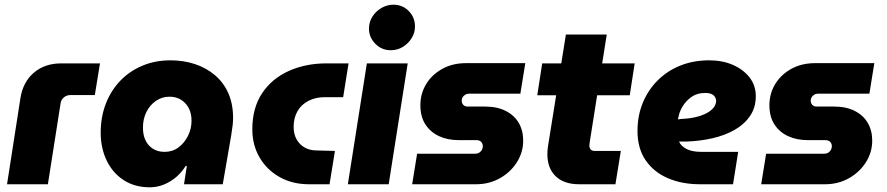

<svg xmlns="http://www.w3.org/2000/svg" viewBox="-20 -785 3779 818"><path d="M10 0 67 -367Q78 -436 124.5 -475.5Q171 -515 241 -515H406L384 -380H280Q264 -380 252 -370Q240 -360 238 -344L184 0Z M618 13Q554 13 507 -17.5Q460 -48 434.5 -101Q409 -154 409 -220Q409 -287 431 -343.5Q453 -400 492.5 -441Q532 -482 586.5 -505Q641 -528 706 -528Q762 -528 810.5 -512Q859 -496 896 -464.5Q933 -433 953 -387.5Q973 -342 973 -283Q973 -269 971.5 -254Q970 -239 965 -208L929 0H764L776 -78H771Q744 -35 703 -11Q662 13 618 13ZM681 -138Q715 -138 740.5 -157Q766 -176 781 -206.5Q796 -237 796 -271Q796 -301 784.5 -323.5Q773 -346 752 -359.5Q731 -373 702 -373Q670 -373 644 -355Q618 -337 603.5 -307.5Q589 -278 589 -241Q589 -210 600 -187Q611 -164 632 -151Q653 -138 681 -138Z M1296 0Q1226 0 1171.5 -30.5Q1117 -61 1086 -114Q1055 -167 1055 -234Q1055 -325 1096.5 -387.5Q1138 -450 1210 -482.5Q1282 -515 1371 -515H1465L1442 -371H1363Q1325 -371 1294.5 -355.5Q1264 -340 1247.5 -311.5Q1231 -283 1231 -244Q1231 -214 1243.5 -191.5Q1256 -169 1278 -156.5Q1300 -144 1329 -144L1407 -142L1384 0Z M1462 0 1543 -515H1717L1636 0ZM1645 -571Q1606 -571 1579 -598.5Q1552 -626 1552 -663Q1552 -691 1566.5 -714Q1581 -737 1605 -751Q1629 -765 1656 -765Q1695 -765 1721.5 -738Q1748 -711 1748 -672Q1748 -645 1733.5 -622Q1719 -599 1696 -585Q1673 -571 1645 -571Z M1736 0 1757 -130H2003Q2014 -130 2021.5 -134.5Q2029 -139 2033 -146.5Q2037 -154 2037 -162Q2037 -173 2030 -180.5Q2023 -188 2009 -188H1934Q1888 -188 1851.5 -204.5Q1815 -221 1793 -254Q1771 -287 1771 -337Q1771 -386 1795.5 -426.5Q1820 -467 1864 -491.5Q1908 -516 1966 -516H2218L2197 -386H1979Q1969 -386 1962 -381.5Q1955 -377 1951 -371Q1947 -365 1947 -356Q1947 -346 1953.5 -338.5Q1960 -331 1973 -331H2047Q2098 -331 2134.5 -312.5Q2171 -294 2190 -261.5Q2209 -229 2209 -186Q2209 -136 2182 -93.5Q2155 -51 2109.5 -25.5Q2064 0 2008 0Z M2447 0Q2383 0 2347.5 -34Q2312 -68 2312 -129Q2312 -146 2315 -164L2391 -638H2565L2494 -189Q2491 -171 2491 -164Q2491 -155 2496.5 -148.5Q2502 -142 2513 -142H2625L2602 0ZM2269 -379 2290 -515H2684L2663 -379Z M2962 0Q2885 0 2825 -26Q2765 -52 2730.5 -102.5Q2696 -153 2696 -227Q2696 -293 2719 -348Q2742 -403 2783 -443.5Q2824 -484 2879.5 -506Q2935 -528 3001 -528Q3058 -528 3102.5 -508.5Q3147 -489 3173.5 -455Q3200 -421 3200 -375Q3200 -327 3175.5 -291Q3151 -255 3109.5 -231.5Q3068 -208 3015.5 -196Q2963 -184 2906 -182Q2897 -182 2889 -182Q2881 -182 2873 -182Q2881 -163 2904.5 -150.5Q2928 -138 2968 -138H3125L3103 0ZM2868 -277Q2871 -277 2874 -277Q2877 -277 2880 -278Q2924 -280 2953.5 -288.5Q2983 -297 3000 -308.5Q3017 -320 3024 -332Q3031 -344 3031 -355Q3031 -369 3020 -379Q3009 -389 2984 -389Q2950 -389 2926 -372Q2902 -355 2887.5 -330.5Q2873 -306 2870 -283Q2869 -281 2868.5 -279.5Q2868 -278 2868 -277Z M3223 0 3244 -130H3490Q3501 -130 3508.5 -134.5Q3516 -139 3520 -146.5Q3524 -154 3524 -162Q3524 -173 3517 -180.5Q3510 -188 3496 -188H3421Q3375 -188 3338.5 -204.5Q3302 -221 3280 -254Q3258 -287 3258 -337Q3258 -386 3282.5 -426.5Q3307 -467 3351 -491.5Q3395 -516 3453 -516H3705L3684 -386H3466Q3456 -386 3449 -381.5Q3442 -377 3438 -371Q3434 -365 3434 -356Q3434 -346 3440.5 -338.5Q3447 -331 3460 -331H3534Q3585 -331 3621.5 -312.5Q3658 -294 3677 -261.5Q3696 -229 3696 -186Q3696 -136 3669 -93.5Q3642 -51 3596.5 -25.5Q3551 0 3495 0Z"/></svg>

Font: MuseoModerno Thin ExtraBold
Style: Italic
Weight: 800
Italic angle: -9°
Version: Version 1.003